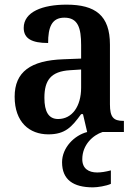

<svg xmlns="http://www.w3.org/2000/svg" viewBox="-20 -568 587 826"><path d="M188 10C261 10 289 -22 329 -77H337L355 0C300 14 247 67 247 130C247 205 295 238 380 238C400 238 437 232 457 223V165C434 171 415 174 398 174C361 174 334 157 334 117C334 54 381 13 421 0H513V-48H510C468 -48 453 -64 453 -119V-376C453 -502 390 -548 266 -548C163 -548 82 -517 82 -448C82 -402 117 -383 187 -383C187 -450 202 -492 257 -492C316 -492 329 -447 329 -374V-316L252 -313C112 -308 43 -259 43 -152C43 -42 107 10 188 10ZM230 -56C189 -56 171 -88 171 -147C171 -222 198 -261 282 -266L329 -269V-191C329 -110 290 -56 230 -56Z"/></svg>

Font: Noto Serif Khmer SemiCondensed SemiBold
Style: Regular
Weight: 600
Width: 4
Designer: Danh Hong and the Monotype Design Team
Foundry: Monotype Imaging Inc.
Version: Version 2.004